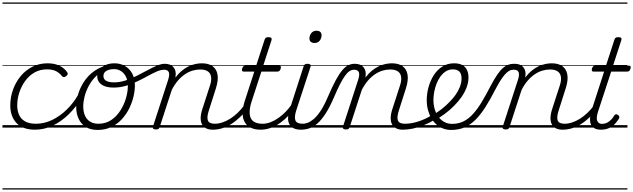

<svg xmlns="http://www.w3.org/2000/svg" viewBox="-20 -1030 5112 1550"><path d="M264 17Q163 17 113 -37Q63 -91 63 -179Q63 -245 85 -306Q107 -367 146.5 -415Q186 -463 241.5 -491Q297 -519 364 -519Q421 -519 461.5 -498.5Q502 -478 522 -447Q529 -438 526.5 -431Q524 -424 514 -415Q503 -407 495 -407.5Q487 -408 480 -416Q461 -440 433.5 -455Q406 -470 358 -470Q303 -470 259 -445Q215 -420 184 -377.5Q153 -335 136 -283.5Q119 -232 119 -178Q119 -138 133.5 -104Q148 -70 181.5 -50.5Q215 -31 271 -31Q282 -31 286 -23.5Q290 -16 289 -6.5Q288 3 281.5 10Q275 17 264 17ZM0 490H524V500H0ZM0 -20H524V0H0ZM0 -505H524V-500H0ZM0 -1010H524V-1000H0Z M262 17Q253 17 248.5 10Q244 3 244.5 -6.5Q245 -16 251.5 -23.5Q258 -31 270 -31Q338 -31 401 -61.5Q464 -92 518 -144.5Q572 -197 611 -265Q616 -273 625.5 -271Q635 -269 641 -261.5Q647 -254 640 -243Q595 -166 535 -107.5Q475 -49 406 -16Q337 17 262 17ZM524 490V500ZM524 -20V0ZM524 -505V-500ZM524 -1010V-1000Z M768 19Q712 19 673.5 -4.5Q635 -28 615 -70.5Q595 -113 595 -168Q595 -223 615 -282.5Q635 -342 674 -392.5Q713 -443 771 -475Q829 -507 905 -507Q916 -507 917.5 -499Q919 -491 915 -483.5Q911 -476 903 -476Q854 -476 814.5 -456.5Q775 -437 744.5 -404Q714 -371 693.5 -331Q673 -291 662.5 -249Q652 -207 652 -170Q652 -128 666 -96.5Q680 -65 707.5 -48Q735 -31 774 -31Q834 -31 878 -61Q922 -91 952 -138Q982 -185 997 -237.5Q1012 -290 1012 -334Q1012 -381 996 -412Q980 -443 954.5 -457.5Q929 -472 902 -472Q889 -472 883 -479Q877 -486 878 -495.5Q879 -505 885.5 -512Q892 -519 905 -519Q949 -519 986.5 -498.5Q1024 -478 1046.5 -438Q1069 -398 1069 -339Q1069 -298 1057.5 -249.5Q1046 -201 1022.5 -153.5Q999 -106 963 -67Q927 -28 878.5 -4.5Q830 19 768 19ZM524 490H1125V500H524ZM524 -20H1125V0H524ZM524 -505H1125V-500H524ZM524 -1010H1125V-1000H524Z M897 -323Q854 -323 824.5 -334.5Q795 -346 780 -366.5Q765 -387 765 -414Q765 -443 783 -467Q801 -491 832 -505Q863 -519 905 -519Q917 -519 923 -512Q929 -505 928.5 -495.5Q928 -486 921 -479Q914 -472 902 -472Q863 -472 839 -458Q815 -444 815 -416Q815 -400 824.5 -388.5Q834 -377 853 -371Q872 -365 900 -365Q946 -365 992.5 -380Q1039 -395 1083.5 -417.5Q1128 -440 1169.5 -462.5Q1211 -485 1246.5 -500Q1282 -515 1310 -515Q1322 -515 1327.5 -508Q1333 -501 1332 -491.5Q1331 -482 1324 -474.5Q1317 -467 1305 -467Q1278 -467 1245 -452.5Q1212 -438 1173 -416.5Q1134 -395 1089.5 -373.5Q1045 -352 997 -337.5Q949 -323 897 -323ZM1125 490H1163V500H1125ZM1125 -20H1163V0H1125ZM1125 -505H1163V-500H1125ZM1125 -1010H1163V-1000H1125Z M1697 17Q1667 17 1645 6.5Q1623 -4 1611.5 -25Q1600 -46 1600 -76.5Q1600 -107 1613 -148L1675 -339Q1688 -378 1684.5 -407.5Q1681 -437 1659 -453Q1637 -469 1596 -469Q1566 -469 1535 -460Q1504 -451 1474 -431Q1444 -411 1417 -380Q1390 -349 1367 -305L1269 -4Q1266 6 1259.5 10.5Q1253 15 1238 15Q1226 15 1218.5 10Q1211 5 1214 -6L1336 -381Q1351 -426 1343 -446.5Q1335 -467 1305 -467Q1294 -467 1289 -474.5Q1284 -482 1285 -491.5Q1286 -501 1292.5 -508Q1299 -515 1310 -515Q1334 -515 1351.5 -508Q1369 -501 1380.5 -487.5Q1392 -474 1396.5 -455Q1401 -436 1397 -412L1396 -404Q1422 -438 1449 -460Q1476 -482 1504 -495Q1532 -508 1559 -513.5Q1586 -519 1610 -519Q1663 -519 1695.5 -496Q1728 -473 1736 -428Q1744 -383 1723 -317L1666 -138Q1648 -83 1658.5 -57Q1669 -31 1714 -31Q1722 -31 1726 -23.5Q1730 -16 1728.5 -7Q1727 2 1719.5 9.5Q1712 17 1697 17ZM1162 490H1833V500H1162ZM1162 -20H1833V0H1162ZM1162 -505H1833V-500H1162ZM1162 -1010H1833V-1000H1162Z M1697 17Q1687 17 1682 9.5Q1677 2 1679 -7Q1681 -16 1689.5 -23.5Q1698 -31 1713 -31Q1743 -31 1775 -41.5Q1807 -52 1838 -71.5Q1869 -91 1898.5 -119Q1928 -147 1954 -183Q1963 -196 1971.5 -193.5Q1980 -191 1984.5 -181.5Q1989 -172 1982 -163Q1953 -119 1918.5 -85.5Q1884 -52 1847.5 -29Q1811 -6 1773.5 5.5Q1736 17 1697 17ZM1833 490V500ZM1833 -20V0ZM1833 -505V-500ZM1833 -1010V-1000Z M2084 17Q2039 17 2006.5 2Q1974 -13 1956.5 -42.5Q1939 -72 1938.5 -115Q1938 -158 1956 -215L2033 -452H1948Q1937 -452 1934.5 -458.5Q1932 -465 1935 -477Q1939 -489 1945 -494.5Q1951 -500 1962 -500H2048L2116 -709Q2120 -721 2126.5 -725.5Q2133 -730 2147 -730Q2164 -730 2169.5 -724Q2175 -718 2172 -706L2105 -500H2233Q2244 -500 2246.5 -494Q2249 -488 2246 -476Q2242 -463 2235.5 -457.5Q2229 -452 2219 -452H2090L2014 -219Q1997 -169 1995.5 -133Q1994 -97 2005.5 -74.5Q2017 -52 2041 -41.5Q2065 -31 2099 -31Q2109 -31 2113 -23.5Q2117 -16 2115.5 -7Q2114 2 2106 9.5Q2098 17 2084 17ZM1833 490H2221V500H1833ZM1833 -20H2221V0H1833ZM1833 -505H2221V-500H1833ZM1833 -1010H2221V-1000H1833Z M2084 17Q2074 17 2069 9.5Q2064 2 2066 -7Q2068 -16 2076.5 -23.5Q2085 -31 2100 -31Q2132 -31 2164.5 -43.5Q2197 -56 2228 -78Q2259 -100 2286 -127.5Q2313 -155 2333 -185Q2341 -196 2350 -194Q2359 -192 2363.5 -184Q2368 -176 2361 -165Q2340 -131 2310.5 -98.5Q2281 -66 2245 -40Q2209 -14 2168 1.5Q2127 17 2084 17ZM2220 490V500ZM2220 -20V0ZM2220 -505V-500ZM2220 -1010V-1000Z M2409 17Q2376 17 2353 6.5Q2330 -4 2317.5 -25Q2305 -46 2305.5 -76.5Q2306 -107 2319 -148L2431 -494Q2435 -506 2442 -510.5Q2449 -515 2462 -515Q2478 -515 2484.5 -509Q2491 -503 2487 -491L2372 -140Q2354 -84 2365 -57.5Q2376 -31 2425 -31Q2434 -31 2438 -23.5Q2442 -16 2440.5 -7Q2439 2 2431.5 9.5Q2424 17 2409 17ZM2519 -683Q2501 -683 2489.5 -692Q2478 -701 2478 -719Q2478 -743 2493 -762.5Q2508 -782 2536 -782Q2553 -782 2564.5 -773Q2576 -764 2576 -745Q2576 -722 2561.5 -702.5Q2547 -683 2519 -683ZM2221 490H2546V500H2221ZM2221 -20H2546V0H2221ZM2221 -505H2546V-500H2221ZM2221 -1010H2546V-1000H2221Z M2411 17Q2402 17 2398.5 9.5Q2395 2 2397.5 -7Q2400 -16 2407 -23.5Q2414 -31 2426 -31Q2442 -31 2464 -39Q2486 -47 2512 -68.5Q2538 -90 2567 -133Q2596 -176 2626 -246Q2662 -330 2690.5 -382.5Q2719 -435 2744 -464Q2769 -493 2793 -504Q2817 -515 2843 -515Q2854 -515 2857 -508Q2860 -501 2858 -491.5Q2856 -482 2850.5 -474.5Q2845 -467 2837 -467Q2819 -467 2801 -455Q2783 -443 2764 -416.5Q2745 -390 2723.5 -347.5Q2702 -305 2676 -244Q2641 -163 2607.5 -111.5Q2574 -60 2541 -32Q2508 -4 2476 6.5Q2444 17 2411 17ZM2546 490H2646V500H2546ZM2546 -20H2646V0H2546ZM2546 -505H2646V-500H2546ZM2546 -1010H2646V-1000H2546Z M3231 17Q3201 17 3179 6.5Q3157 -4 3145.5 -25Q3134 -46 3134 -76.5Q3134 -107 3147 -148L3209 -339Q3222 -378 3218.5 -407.5Q3215 -437 3193 -453Q3171 -469 3130 -469Q3100 -469 3069 -460Q3038 -451 3008 -431Q2978 -411 2951 -380Q2924 -349 2901 -305L2803 -4Q2800 6 2793.5 10.5Q2787 15 2772 15Q2760 15 2752.5 10Q2745 5 2748 -6L2870 -381Q2885 -426 2877 -446.5Q2869 -467 2839 -467Q2828 -467 2823 -474.5Q2818 -482 2819 -491.5Q2820 -501 2826.5 -508Q2833 -515 2844 -515Q2868 -515 2885.5 -508Q2903 -501 2914.5 -487.5Q2926 -474 2930.5 -455Q2935 -436 2931 -412L2930 -404Q2956 -438 2983 -460Q3010 -482 3038 -495Q3066 -508 3093 -513.5Q3120 -519 3144 -519Q3197 -519 3229.5 -496Q3262 -473 3270 -428Q3278 -383 3257 -317L3200 -138Q3182 -83 3192.5 -57Q3203 -31 3248 -31Q3256 -31 3260 -23.5Q3264 -16 3262.5 -7Q3261 2 3253.5 9.5Q3246 17 3231 17ZM2646 490H3367V500H2646ZM2646 -20H3367V0H2646ZM2646 -505H3367V-500H2646ZM2646 -1010H3367V-1000H2646Z M3231 17Q3219 17 3215 9.5Q3211 2 3214 -7Q3217 -16 3226 -23.5Q3235 -31 3247 -31Q3300 -31 3357.5 -49.5Q3415 -68 3469 -102Q3477 -107 3484 -103.5Q3491 -100 3495 -92.5Q3499 -85 3498.5 -77Q3498 -69 3490 -64Q3447 -38 3401.5 -19.5Q3356 -1 3313 8Q3270 17 3231 17ZM3367 490V500ZM3367 -20V0ZM3367 -505V-500ZM3367 -1010V-1000Z M3466 -97Q3506 -119 3543 -147.5Q3580 -176 3610 -208Q3637 -235 3658.5 -265.5Q3680 -296 3693 -329.5Q3706 -363 3706 -398Q3706 -434 3688.5 -452Q3671 -470 3635 -470Q3624 -470 3619.5 -477Q3615 -484 3616.5 -494Q3618 -504 3625.5 -511.5Q3633 -519 3646 -519Q3688 -519 3713.5 -504Q3739 -489 3750.5 -463.5Q3762 -438 3762 -405Q3762 -363 3746 -322Q3730 -281 3704 -244.5Q3678 -208 3646 -176Q3612 -141 3571 -111Q3530 -81 3486 -56ZM3367 490H3811V500H3367ZM3367 -20H3811V0H3367ZM3367 -505H3811V-500H3367ZM3367 -1010H3811V-1000H3367Z M3622 19Q3588 19 3558.5 8Q3529 -3 3504.5 -24Q3480 -45 3462.5 -75Q3445 -105 3435 -142Q3425 -179 3425 -222Q3425 -274 3439.5 -326.5Q3454 -379 3481.5 -422.5Q3509 -466 3550.5 -492.5Q3592 -519 3646 -519Q3655 -519 3658.5 -511.5Q3662 -504 3660 -494Q3658 -484 3651.5 -477Q3645 -470 3636 -470Q3605 -470 3580 -454.5Q3555 -439 3536 -413Q3517 -387 3504.5 -355Q3492 -323 3485.5 -289Q3479 -255 3479 -225Q3479 -181 3490.5 -145Q3502 -109 3522 -83.5Q3542 -58 3569.5 -44Q3597 -30 3630 -30Q3682 -30 3723.5 -51Q3765 -72 3801 -112.5Q3837 -153 3870.5 -209Q3904 -265 3940 -335Q3969 -390 3993.5 -426Q4018 -462 4040 -481Q4062 -500 4083.5 -507.5Q4105 -515 4128 -515Q4140 -515 4144.5 -508Q4149 -501 4148 -491.5Q4147 -482 4140 -474.5Q4133 -467 4122 -467Q4105 -467 4089 -457.5Q4073 -448 4055 -427.5Q4037 -407 4018 -376.5Q3999 -346 3977 -304Q3937 -226 3899 -166Q3861 -106 3820 -64.5Q3779 -23 3731 -2Q3683 19 3622 19ZM3811 490H3936V500H3811ZM3811 -20H3936V0H3811ZM3811 -505H3936V-500H3811ZM3811 -1010H3936V-1000H3811Z M4521 17Q4491 17 4469 6.5Q4447 -4 4435.5 -25Q4424 -46 4424 -76.5Q4424 -107 4437 -148L4499 -339Q4512 -378 4508.5 -407.5Q4505 -437 4483 -453Q4461 -469 4420 -469Q4390 -469 4359 -460Q4328 -451 4298 -431Q4268 -411 4241 -380Q4214 -349 4191 -305L4093 -4Q4090 6 4083.5 10.5Q4077 15 4062 15Q4050 15 4042.5 10Q4035 5 4038 -6L4160 -381Q4175 -426 4167 -446.5Q4159 -467 4129 -467Q4118 -467 4113 -474.5Q4108 -482 4109 -491.5Q4110 -501 4116.5 -508Q4123 -515 4134 -515Q4158 -515 4175.5 -508Q4193 -501 4204.5 -487.5Q4216 -474 4220.5 -455Q4225 -436 4221 -412L4220 -404Q4246 -438 4273 -460Q4300 -482 4328 -495Q4356 -508 4383 -513.5Q4410 -519 4434 -519Q4487 -519 4519.5 -496Q4552 -473 4560 -428Q4568 -383 4547 -317L4490 -138Q4472 -83 4482.5 -57Q4493 -31 4538 -31Q4546 -31 4550 -23.5Q4554 -16 4552.5 -7Q4551 2 4543.5 9.5Q4536 17 4521 17ZM3936 490H4657V500H3936ZM3936 -20H4657V0H3936ZM3936 -505H4657V-500H3936ZM3936 -1010H4657V-1000H3936Z M4521 17Q4511 17 4506 9.5Q4501 2 4503 -7Q4505 -16 4513.5 -23.5Q4522 -31 4537 -31Q4567 -31 4599 -41.5Q4631 -52 4662 -71.5Q4693 -91 4722.5 -119Q4752 -147 4778 -183Q4787 -196 4795.5 -193.5Q4804 -191 4808.5 -181.5Q4813 -172 4806 -163Q4777 -119 4742.5 -85.5Q4708 -52 4671.5 -29Q4635 -6 4597.5 5.5Q4560 17 4521 17ZM4657 490V500ZM4657 -20V0ZM4657 -505V-500ZM4657 -1010V-1000Z M4831 17Q4791 17 4768.5 -1.5Q4746 -20 4743.5 -57Q4741 -94 4759 -149L4857 -452H4772Q4761 -452 4758.5 -458.5Q4756 -465 4759 -477Q4763 -489 4769 -494.5Q4775 -500 4786 -500H4872L4940 -709Q4944 -721 4950.5 -725.5Q4957 -730 4971 -730Q4988 -730 4994 -724Q5000 -718 4996 -706L4929 -500H5057Q5068 -500 5070.5 -494Q5073 -488 5070 -476Q5066 -463 5059.5 -457.5Q5053 -452 5043 -452H4914L4808 -129Q4791 -76 4802 -53Q4813 -30 4839 -30Q4873 -30 4899 -51Q4925 -72 4937 -95Q4941 -102 4948.5 -106Q4956 -110 4967 -103Q4978 -97 4979.5 -89Q4981 -81 4977 -73Q4964 -51 4944.5 -30Q4925 -9 4897 4Q4869 17 4831 17ZM4657 490H5045V500H4657ZM4657 -20H5045V0H4657ZM4657 -505H5045V-500H4657ZM4657 -1010H5045V-1000H4657Z"/></svg>

Font: Playwrite RO Guides
Style: Regular
Weight: 400
Designer: Veronika Burian, José Scaglione
Foundry: TypeTogether
Version: Version 1.003